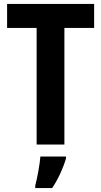

<svg xmlns="http://www.w3.org/2000/svg" viewBox="-20 -734 514 975"><path d="M307 0V-592H458V-714H16V-592H166V0ZM315 71V61H185C182 101 169 172 159 208V221H245C275 176 300 122 315 71Z"/></svg>

Font: Noto Sans Lao Looped Condensed
Style: Bold
Weight: 700
Width: 3
Designer: Mark Frömberg, Ben Mitchell
Foundry: The Fontpad Ltd
Version: Version 1.002